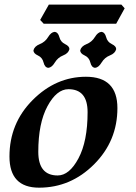

<svg xmlns="http://www.w3.org/2000/svg" viewBox="-20 -823 603 852"><path d="M235.8 -44.4Q287.6 -44.4 328.1 -120.1Q368.7 -195.8 368.7 -325.2Q368.7 -427.2 283.7 -427.2Q231.4 -427.2 190.7 -351.8Q149.9 -276.4 149.9 -149.4Q149.9 -44.4 235.8 -44.4ZM153.3 9.8Q22 9.8 22 -128.4Q22 -275.9 125 -379.2Q228 -482.4 361.3 -482.4Q501 -482.4 501 -343.3Q501 -197.3 397.5 -93.8Q293.9 9.8 153.3 9.8ZM194.3 -522Q178.7 -523.4 173.3 -545.7Q168 -567.9 148.2 -576.9Q128.4 -585.9 128.4 -599.6Q132.8 -617.7 156.5 -627.2Q180.2 -636.7 193.4 -658.4Q206.5 -680.2 222.2 -681.6Q237.8 -680.2 243.4 -658.4Q249 -636.7 268.6 -627.4Q288.1 -618.2 288.1 -605Q283.7 -586.4 260.3 -577.1Q236.8 -567.9 223.4 -545.7Q210 -523.4 194.3 -522ZM401.9 -522Q386.2 -523.4 380.9 -545.7Q375.5 -567.9 355.7 -576.9Q335.9 -585.9 335.9 -599.6Q340.3 -617.7 364 -627.2Q387.7 -636.7 400.9 -658.4Q414.1 -680.2 429.7 -681.6Q445.3 -680.2 450.9 -658.4Q456.5 -636.7 476.1 -627.4Q495.6 -618.2 495.6 -605Q491.2 -586.4 467.8 -577.1Q444.3 -567.9 430.9 -545.7Q417.5 -523.4 401.9 -522ZM495.6 -717.8H173.8L158.2 -734.4L196.8 -802.7H518.6L533.2 -786.1Z"/></svg>

Font: Kelvinch
Style: Bold Italic
Weight: 700
Italic angle: -10°
Designer: Paul James Miller
Foundry: High-Logic / Made with FontCreator
Version: Version 3.30 September 23, 2016